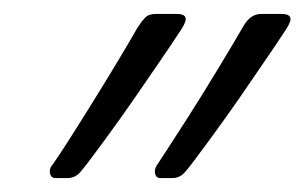

<svg xmlns="http://www.w3.org/2000/svg" viewBox="-20 -573 433 273"><path d="M379.9 -553.2Q393.1 -553.2 393.1 -545.9Q393.1 -539.6 381.8 -523.9Q374 -511.7 356.4 -486.1Q338.9 -460.4 320.6 -433.8Q302.2 -407.2 276.1 -371.6Q250 -335.9 242.7 -327.9Q235.4 -319.8 225.1 -319.8H208Q200.2 -319.8 200.2 -330.1Q200.2 -333.5 203.1 -338.1Q206.1 -342.8 218.3 -361.3Q230.5 -379.9 248.5 -408.2Q266.6 -436.5 291 -476.8Q315.4 -517.1 325.7 -535.2Q335.9 -553.2 351.1 -553.2ZM231 -553.2Q244.1 -553.2 244.1 -545.9Q244.1 -539.6 232.9 -523.9Q225.1 -511.7 207.5 -486.1Q189.9 -460.4 171.6 -433.8Q153.3 -407.2 127.2 -371.6Q101.1 -335.9 93.8 -327.9Q86.4 -319.8 76.2 -319.8H59.1Q50.8 -319.8 50.8 -330.1Q50.8 -334 54.7 -338.9Q65.9 -354 109.4 -423.8Q152.8 -493.7 175.8 -534.2Q181.2 -542.5 186.3 -547.9Q191.4 -553.2 202.1 -553.2Z"/></svg>

Font: Tinos
Style: Italic
Weight: 400
Italic angle: -16.333°
Designer: Steve Matteson
Foundry: Monotype Imaging Inc.
Version: Version 1.32